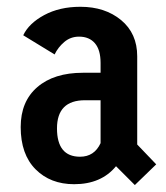

<svg xmlns="http://www.w3.org/2000/svg" viewBox="-20 -532 490 566"><path d="M377.5 13.5 322 -42Q278.5 11 198.5 11Q128.5 11 84.8 -33Q41 -77 41 -157.5Q41 -233 90 -275.2Q139 -317.5 224.5 -317.5H276.5V-346.5Q276.5 -385 259.8 -404.5Q243 -424 213 -424Q188 -424 169.5 -408.2Q151 -392.5 141 -371.5L48.5 -428Q65 -463 110.2 -487.5Q155.5 -512 217 -512Q289.5 -512 337 -472.8Q384.5 -433.5 384.5 -366V-106L440.5 -47.5ZM216 -70Q258 -70 276.5 -110V-236.5H230.5Q148 -236.5 148 -153.5Q148 -70 216 -70Z"/></svg>

Font: League Mono Condensed Medium
Style: Regular
Weight: 500
Width: 1
Designer: Tyler Finck
Foundry: The League of Moveable Type / Tyler Finck
Version: Version 2.210